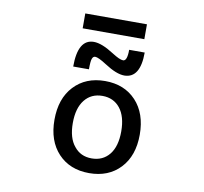

<svg xmlns="http://www.w3.org/2000/svg" viewBox="-95 -1003 1189 1117"><g transform="rotate(10 500.0 -444.5)"><path d="M397.5 -125Q435.5 -76.2 501.5 -76.2Q567.4 -76.2 606 -124Q644.5 -171.9 644.5 -260.3Q644.5 -348.6 606 -397Q567.4 -445.3 501.5 -445.3Q435.5 -445.3 397 -397Q358.4 -348.6 358.4 -260.3Q358.4 -171.9 397.5 -125ZM318.4 -459Q387.7 -533.2 502 -533.2Q616.2 -533.2 685.1 -459.5Q753.9 -385.7 753.9 -260.7Q753.9 -135.7 685.1 -62.5Q616.2 10.7 502 10.7Q387.7 10.7 318.8 -62.5Q250 -135.7 250 -260.7Q250 -385.7 318.4 -459ZM515.6 -700.2Q562.5 -669.9 583 -669.9Q607.4 -669.9 607.4 -736.3H699.2Q699.2 -585 605.5 -584Q558.6 -584 488.3 -629.9Q438.5 -662.1 419.9 -662.1Q408.2 -662.1 402.3 -647Q396.5 -631.8 396.5 -584H303.7Q303.7 -746.1 397.5 -746.1Q444.3 -746.1 515.6 -700.2ZM319.3 -812.5V-900.4H683.6V-812.5Z"/></g></svg>

Font: Gen Shin Gothic Monospace Medium
Style: Regular
Weight: 500
Designer: [Source Han Sans]
Ryoko NISHIZUKA  (kana & ideographs); Paul D. Hunt (Latin, Greek & Cyrillic); Wenlong ZHANG  (bopomofo
Version: Version 1.002.20150607